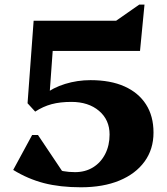

<svg xmlns="http://www.w3.org/2000/svg" viewBox="-20 -778 707 814"><path d="M323 16Q234.6 16 166.5 -1.6Q98.4 -19.2 36 -57.6L116.2 -205.6H141L266.2 -18.8L149.8 -28L145.4 -115.8Q170 -81.8 207.3 -65Q244.6 -48.2 298.2 -48.2Q341.6 -48.2 374.5 -68.5Q407.4 -88.8 426 -125.1Q444.6 -161.4 444.6 -207.8Q444.6 -270 399.8 -308Q355 -346 282.6 -346Q234.8 -346 198.7 -336.3Q162.6 -326.6 129.2 -304.8L96.8 -340.2L122.6 -690H472.2L570.2 -758.4H592.6L573.6 -562H152.8L207.2 -614.6L188.4 -354.4L166.8 -376.6Q204.2 -406.2 256 -422.2Q307.8 -438.2 364 -438.2Q448.6 -438.2 507.9 -411.6Q567.2 -385 599 -335.4Q630.8 -285.8 630.8 -215.8Q630.8 -145.2 592.8 -93Q554.8 -40.8 486 -12.4Q417.2 16 323 16Z"/></svg>

Font: Platypi Light
Style: Regular
Weight: 300
Designer: David Sargent
Foundry: Bolt Cutter Type
Version: Version 1.200